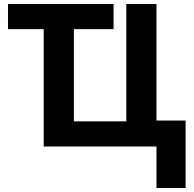

<svg xmlns="http://www.w3.org/2000/svg" viewBox="-20 -734 970 962"><path d="M764 208V0H199V-588H20V-714H549V-588H350V-126H613V-714H764V-130H910V208Z"/></svg>

Font: Noto Sans
Style: Bold
Weight: 700
Designer: Monotype Design Team
Foundry: Monotype Imaging Inc.
Version: Version 2.000;GOOG;noto-source:20170915:90ef993387c0; ttfaut